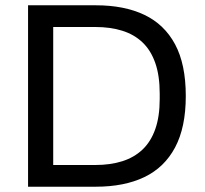

<svg xmlns="http://www.w3.org/2000/svg" viewBox="-20 -706 774 726"><path d="M86.1 0V-686H342.3Q449.9 -686 525.8 -649.9Q601.6 -613.8 642.1 -538.3Q682.5 -462.8 682.5 -343Q682.5 -224.6 642.1 -148.6Q601.6 -72.6 525.8 -36.3Q449.9 0 342.3 0ZM181.2 -82.1H340.4Q397.2 -82.1 442.2 -96.3Q487.2 -110.5 518.9 -140.5Q550.6 -170.6 567.2 -218Q583.9 -265.5 583.9 -331.5V-352.1Q583.9 -420 567.2 -467.7Q550.6 -515.4 519.1 -545.5Q487.7 -575.5 442.7 -589.7Q397.6 -603.9 340.4 -603.9H181.2Z"/></svg>

Font: Archivo SemiBold
Style: Regular
Weight: 600
Designer: Hector Gatti
Foundry: Omnibus-Type
Version: Version 2.001